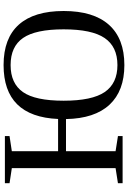

<svg xmlns="http://www.w3.org/2000/svg" viewBox="158 -860 712 1068"><g transform="rotate(-90 514.0 -326.0)"><path d="M207 -358.9H386.2Q399.4 -662.1 686 -662.1Q835.4 -662.1 911.1 -577.1Q986.8 -492.2 986.8 -328.1Q986.8 -162.1 910.2 -76.2Q833.5 9.8 686 9.8Q542.5 9.8 465.6 -72.8Q388.7 -155.3 385.7 -314.9H207V-39.1L291 -25.9V0H28.8V-25.9L112.8 -39.1V-616.2L28.8 -628.9V-654.8H291V-628.9L207 -616.2ZM487.8 -328.1Q487.8 -169.9 536.1 -99.4Q584.5 -28.8 686 -28.8Q788.1 -28.8 836.4 -99.9Q884.8 -170.9 884.8 -328.1Q884.8 -483.9 836.9 -553.5Q789.1 -623 686 -623Q584 -623 535.9 -554.4Q487.8 -485.8 487.8 -328.1Z"/></g></svg>

Font: Tinos
Style: Regular
Weight: 400
Designer: Steve Matteson
Foundry: Monotype Imaging Inc.
Version: Version 1.23